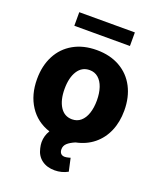

<svg xmlns="http://www.w3.org/2000/svg" viewBox="-162 -808 922 1103"><g transform="rotate(20 299.0 -256.0)"><path d="M397.5 -264.6Q397.5 -309.1 386 -343.3Q374.5 -377.4 352.5 -396.2Q330.6 -415 299.8 -415Q252.4 -415 226.3 -374Q200.2 -333 200.2 -264.6Q200.2 -196.3 226.3 -155.3Q252.4 -114.3 299.8 -114.3Q330.6 -114.3 352.5 -133.1Q374.5 -151.9 386 -186Q397.5 -220.2 397.5 -264.6ZM185.5 104.5Q180.7 85 180.7 68.4Q180.7 29.3 201.7 -4.9Q121.1 -31.2 76.7 -99.4Q32.2 -167.5 32.2 -263.7Q32.2 -345.2 64.5 -407Q96.7 -468.8 157 -502.9Q217.3 -537.1 298.8 -537.1Q380.4 -537.1 440.7 -502.9Q501 -468.8 533.2 -407Q565.4 -345.2 565.4 -263.7Q565.4 -193.8 541.5 -138.2Q517.6 -82.5 472.4 -45.9Q427.2 -9.3 364.7 3.4Q333.5 16.6 317.6 31.5Q301.8 46.4 301.8 67.4Q301.8 84 310.1 93.3Q318.4 102.5 334 102.5Q342.8 102.5 356.2 99.1Q369.6 95.7 368.2 95.7L385.7 174.8Q348.6 195.3 305.7 195.3Q258.3 195.3 226.6 171.6Q194.8 147.9 185.5 104.5ZM468.8 -624H128.9V-707H468.8Z"/></g></svg>

Font: Pretendard Std ExtraBold
Style: Regular
Weight: 800
Designer: Base glyphs from Inter by Rasmus Andersson; Hangeul glyphs from Noto Sans CJK(Source Han Sans) by Jang Soo-young and Kan
Foundry: Kil Hyung-jin
Version: Version 1.309